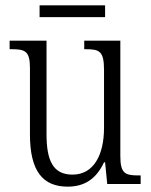

<svg xmlns="http://www.w3.org/2000/svg" viewBox="-20 -688 566 718"><path d="M128 -624H373V-668H128ZM233 10C296 10 340 -19 369 -81H373L381 0H506V-32H499C449 -32 430 -38 430 -104V-536H295V-504H300C352 -504 369 -497 369 -426V-210C369 -111 332 -35 251 -35C178 -35 154 -88 154 -186V-536H16V-504H23C74 -504 92 -497 92 -434V-185C92 -47 141 10 233 10Z"/></svg>

Font: Noto Serif Georgian Condensed Light
Style: Regular
Weight: 300
Width: 3
Designer: Monotype Design Team, Akaki Razmadze
Foundry: Google LLC
Version: Version 2.003